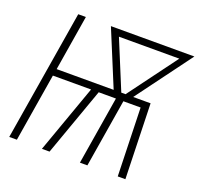

<svg xmlns="http://www.w3.org/2000/svg" viewBox="-127 -875 1054 1016"><g transform="rotate(20 400.0 -367.5)"><path d="M25 0 146 -735H189L138 -423H459L330 -735H800L569 -423H667L679 0H636L625 -384H528L465 0H423L486 -384H389L252 0H209L346 -384H131L68 0ZM502 -423H526L729 -697H389Z"/></g></svg>

Font: Iosevka Aile Extralight
Style: Italic
Weight: 200
Italic angle: -9°
Designer: Belleve Invis
Foundry: Belleve Invis
Version: Version 31.1.0; ttfautohint (v1.8.4)